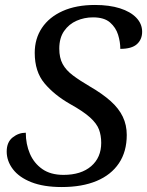

<svg xmlns="http://www.w3.org/2000/svg" viewBox="-20 -744 593 774"><path d="M229 10Q156 10 106.5 -9.5Q57 -29 32 -62Q7 -95 7 -133Q7 -171 31 -190Q55 -209 84 -209Q84 -163 100.5 -124.5Q117 -86 150.5 -62.5Q184 -39 236 -39Q307 -39 347.5 -74Q388 -109 388 -168Q388 -198 379 -222Q370 -246 343 -270.5Q316 -295 262 -325Q199 -361 159.5 -408Q120 -455 120 -531Q120 -588 149 -631.5Q178 -675 232.5 -699.5Q287 -724 363 -724Q421 -724 463.5 -710.5Q506 -697 529.5 -672.5Q553 -648 553 -616Q553 -585 532 -566Q511 -547 465 -547Q465 -575 456 -604Q447 -633 423.5 -653.5Q400 -674 355 -674Q320 -674 289 -660.5Q258 -647 238.5 -619Q219 -591 219 -548Q219 -511 232.5 -486Q246 -461 274 -440Q302 -419 343 -395Q393 -366 426 -336.5Q459 -307 475 -273.5Q491 -240 491 -200Q491 -133 459.5 -86Q428 -39 369.5 -14.5Q311 10 229 10Z"/></svg>

Font: Noto Serif
Style: Italic
Weight: 400
Italic angle: -12°
Designer: Monotype Design Team
Foundry: Monotype Imaging Inc.
Version: Version 2.013